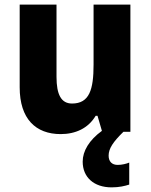

<svg xmlns="http://www.w3.org/2000/svg" viewBox="-20 -620 650 829"><path d="M449 52C449 21 469 -8 513 -51H543V-600H384V-341C384 -233 366 -173 291 -173C244 -173 224 -212 224 -288V-600H65V-243C65 -107 134 -41 242 -41C306 -41 361 -66 393 -120H401L420 -55C365 -15 337 32 337 78C337 145 385 189 462 189C495 189 519 183 538 177V82C526 87 507 92 488 92C464 92 449 78 449 52Z"/></svg>

Font: Noto Sans Tamil UI SemiCondensed ExtraBold
Style: Regular
Weight: 800
Width: 4
Designer: Jelle Bosma - Monotype Design Team
Foundry: Monotype Imaging Inc.
Version: Version 2.004